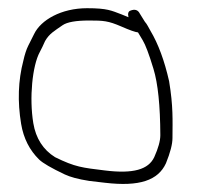

<svg xmlns="http://www.w3.org/2000/svg" viewBox="-20 -473 526 468"><path d="M316.4 -394C317.4 -392 321.2 -385.6 327.9 -374.8C334.5 -364 343.3 -340.8 354.1 -305.1C365 -269.5 370.5 -215.6 370.8 -143.5C370.8 -129.8 365.9 -112 356 -90C341.8 -59.8 305 -48.9 235.8 -57.5C180.7 -64.3 163.6 -65.5 114 -90C85 -108.2 67.4 -135.8 61.2 -172.7C51 -234.3 58.9 -312.9 76.9 -346C81.2 -354 85.5 -363 89.9 -373C100.5 -391.2 111.9 -397.1 132.5 -411.5C143.6 -419.2 165.2 -423 197.2 -423C232.6 -423 243.6 -422.2 275.5 -408.5C296 -399.5 309.6 -394.7 316.4 -394ZM293.2 -431C288.9 -433 283.2 -435.3 276.1 -438C251.5 -447.2 241.8 -453 192.2 -453C129.3 -453 79.5 -424.3 63.1 -390L48.8 -361.5C44.3 -352.5 40.3 -340.3 36.9 -325C24.2 -276.8 22.5 -225.4 31.5 -171C37.4 -135.8 52.1 -106.8 75.5 -84C84.4 -75.4 105.2 -63.3 137.9 -47.8C150.9 -41.7 169.5 -36.4 197.5 -32L236 -27.5C320.2 -17.6 365.4 -33.4 384.5 -75C395.1 -101.1 400.4 -121.6 400.4 -136.5C400.6 -180.6 402.4 -213.5 392.2 -275C380.9 -325 365.8 -366 346.7 -398C341.8 -406.2 338.8 -413.8 333.1 -420L320.7 -440C316.2 -449 308.5 -451.4 297.6 -447C292.6 -445 291.1 -439.7 293.2 -431Z"/></svg>

Font: MewTooHand
Style: WideLta
Weight: 400
Designer: Mew Too, Robert Jablonski
Version: Version 0.77